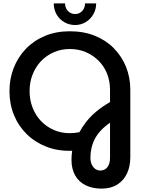

<svg xmlns="http://www.w3.org/2000/svg" viewBox="-20 -897 848 1136"><path d="M581 219Q527 219 486.5 199Q446 179 424.5 140.5Q403 102 403 49Q403 36 404 22.5Q405 9 407 -5Q325 -2 257 -28Q189 -54 139.5 -102Q90 -150 63 -215.5Q36 -281 36 -358Q36 -431 61 -495Q86 -559 133 -608Q180 -657 246 -684.5Q312 -712 393 -712Q475 -712 541 -685.5Q607 -659 654 -611Q701 -563 726 -500.5Q751 -438 751 -366V34Q751 87 731.5 129Q712 171 674 195Q636 219 581 219ZM573 112Q600 112 615.5 92Q631 72 631 37V-171Q598 -148 575.5 -123.5Q553 -99 540 -73Q527 -47 521 -19.5Q515 8 515 36Q515 60 523 77Q531 94 544.5 103Q558 112 573 112ZM393 -109Q409 -109 422 -110.5Q435 -112 450 -115Q466 -145 490 -176Q514 -207 549 -236.5Q584 -266 631 -293V-366Q631 -417 613.5 -461Q596 -505 563.5 -537.5Q531 -570 488 -588.5Q445 -607 393 -607Q342 -607 298.5 -588Q255 -569 223 -535.5Q191 -502 173 -456.5Q155 -411 155 -358Q155 -305 173 -259.5Q191 -214 223 -180.5Q255 -147 298.5 -128Q342 -109 393 -109ZM424 -749Q389 -749 360 -766Q331 -783 314.5 -812Q298 -841 298 -877H365Q365 -850 382 -832Q399 -814 424 -814Q450 -814 466.5 -832Q483 -850 483 -877H549Q549 -841 532 -812Q515 -783 487 -766Q459 -749 424 -749Z"/></svg>

Font: MuseoModerno Thin Medium
Style: Regular
Weight: 500
Version: Version 1.003